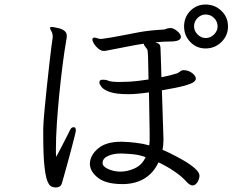

<svg xmlns="http://www.w3.org/2000/svg" viewBox="-20 -821 1040 848"><path d="M987 -704Q987 -664 958 -635.5Q929 -607 888 -607Q848 -607 820.5 -635.5Q793 -664 793 -704Q793 -745 820.5 -773Q848 -801 888 -801Q929 -801 958 -773Q987 -745 987 -704ZM941 -704Q941 -726 925.5 -741.5Q910 -757 888 -757Q868 -757 852.5 -741.5Q837 -726 837 -704Q837 -685 852.5 -669Q868 -653 888 -653Q910 -653 925.5 -669Q941 -685 941 -704ZM308 -259Q315 -258 315 -244Q315 -240 309 -216.5Q303 -193 294.5 -160.5Q286 -128 277 -95.5Q268 -63 261.5 -40Q255 -17 254 -14Q251 -1 243 3Q235 7 226 7Q216 7 206.5 2.5Q197 -2 189 -22Q181 -42 176 -89.5Q171 -137 171 -222V-255Q172 -286 176.5 -333.5Q181 -381 186.5 -434Q192 -487 197.5 -534.5Q203 -582 207 -614Q211 -646 212 -650Q213 -653 213 -658Q213 -665 212 -669Q211 -677 206 -685Q201 -693 201 -697V-698Q202 -702 210 -702Q210 -702 220 -700.5Q230 -699 243 -695.5Q256 -692 265.5 -684Q275 -676 275 -662Q275 -658 274.5 -653.5Q274 -649 273 -645Q264 -594 256 -530.5Q248 -467 241.5 -401Q235 -335 231 -274Q227 -213 227 -166Q227 -156 227 -146Q227 -136 228 -128Q240 -150 253 -175Q266 -200 276 -220Q286 -240 289 -246Q295 -259 304 -259ZM520 -8Q448 -8 412.5 -36Q377 -64 377 -98V-99Q378 -135 413 -165Q448 -195 515 -195H520Q549 -194 579.5 -190.5Q610 -187 639 -179Q641 -192 641 -205.5Q641 -219 641 -232L638 -413Q610 -409 586.5 -407Q563 -405 547 -405Q492 -405 464.5 -415Q437 -425 428 -437.5Q419 -450 419 -456Q419 -462 422 -466Q427 -469 435 -469Q449 -469 457 -465Q469 -459 509 -459Q528 -459 556 -460.5Q584 -462 636 -470Q635 -512 634.5 -546Q634 -580 632 -597Q631 -604 623.5 -612Q616 -620 615 -628Q580 -623 546.5 -616Q513 -609 469 -601Q461 -600 453.5 -598Q446 -596 439 -596Q427 -596 415 -605.5Q403 -615 395.5 -627Q388 -639 388 -647Q388 -652 393 -654Q394 -655 397 -655Q403 -655 410 -652Q417 -649 427 -649Q429 -649 431 -649.5Q433 -650 435 -650Q479 -656 517.5 -664Q556 -672 598.5 -679.5Q641 -687 696 -690Q707 -690 714 -693.5Q721 -697 731 -697H736Q747 -696 760.5 -685.5Q774 -675 778 -664Q778 -663 778.5 -661.5Q779 -660 779 -659Q779 -649 769.5 -644Q760 -639 744 -638Q722 -638 702.5 -637Q683 -636 666 -634Q680 -630 684.5 -624.5Q689 -619 689 -604Q689 -597 690.5 -562Q692 -527 693 -480Q718 -485 737 -490Q756 -495 762 -497Q771 -501 775.5 -505.5Q780 -510 788 -511H792Q810 -511 825.5 -500.5Q841 -490 844 -479Q844 -478 844.5 -476.5Q845 -475 845 -473Q845 -467 836.5 -459.5Q828 -452 796.5 -443Q765 -434 695 -422Q697 -367 698.5 -316Q700 -265 701 -236Q701 -229 701.5 -221Q702 -213 702 -205Q702 -194 701 -182Q700 -170 698 -159Q707 -156 732.5 -143.5Q758 -131 788 -114Q818 -97 839.5 -78.5Q861 -60 861 -45Q861 -35 855 -21Q851 -14 845 -8Q839 -2 830 -2Q819 -2 804 -18Q784 -41 751 -63.5Q718 -86 680 -104Q659 -59 621 -34.5Q583 -10 529 -8ZM512 -63Q544 -63 576 -78Q608 -93 623 -127Q595 -137 569.5 -139.5Q544 -142 518 -143H514Q480 -143 456.5 -132Q433 -121 433 -101Q433 -86 456.5 -75Q480 -64 509 -63Z"/></svg>

Font: QiushuiShotai Bright
Style: Regular
Weight: 400
Designer: Christian Thalmann (Catharsis Fonts)
Version: Version 1.250;